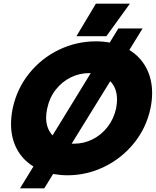

<svg xmlns="http://www.w3.org/2000/svg" viewBox="-20 -939 848 1045"><path d="M502 -919H687L559 -742H396ZM162 -33Q103 -69 71.5 -128.5Q40 -188 40 -264Q40 -304 49 -349Q72 -456 138.5 -539Q205 -622 300.5 -668Q396 -714 502 -714Q543 -714 577 -707L624 -784H756L684 -667Q743 -631 775.5 -570.5Q808 -510 808 -432Q808 -393 799 -349Q776 -242 709 -159.5Q642 -77 547 -31Q452 15 347 15Q311 15 269 8L221 86H89ZM474 -541H465Q412 -541 364.5 -517.5Q317 -494 283 -450.5Q249 -407 237 -349Q231 -322 231 -299Q231 -240 266 -202ZM384 -157Q436 -157 483.5 -180.5Q531 -204 565 -247.5Q599 -291 612 -349Q617 -377 617 -396Q617 -460 580 -497L370 -157Z"/></svg>

Font: Prompt
Style: Bold Italic
Weight: 700
Italic angle: -12°
Designer: Katatrad Team
Foundry: CadsonDemak
Version: Version 1.001